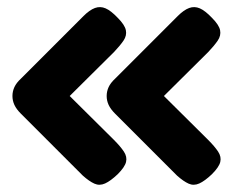

<svg xmlns="http://www.w3.org/2000/svg" viewBox="-20 -508 656 540"><path d="M311 -18Q291 1 275.5 8Q260 15 245.5 8.5Q231 2 213 -14L39 -188Q26 -201 20.5 -213Q15 -225 15 -238Q15 -251 20.5 -263Q26 -275 39 -287L215 -463Q232 -480 247 -485.5Q262 -491 277 -484.5Q292 -478 311 -458Q331 -438 334 -423Q337 -408 327.5 -394Q318 -380 301 -362L176 -238L300 -115Q319 -96 328.5 -81.5Q338 -67 334.5 -52.5Q331 -38 311 -18ZM576 -18Q556 1 540.5 8Q525 15 510.5 8.5Q496 2 478 -14L304 -188Q291 -201 285.5 -213Q280 -225 280 -238Q280 -251 285.5 -263Q291 -275 304 -287L480 -463Q497 -480 512 -485.5Q527 -491 542 -484.5Q557 -478 576 -458Q596 -438 599 -423Q602 -408 592.5 -394Q583 -380 566 -362L441 -238L565 -115Q584 -96 593.5 -81.5Q603 -67 599.5 -52.5Q596 -38 576 -18Z"/></svg>

Font: Fredoka Light SemiBold
Style: Regular
Weight: 600
Version: Version 2.001